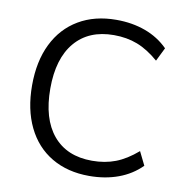

<svg xmlns="http://www.w3.org/2000/svg" viewBox="-81 -797 846 882"><g transform="rotate(10 342.0 -356.0)"><path d="M62 -357Q62 -469 102 -550.5Q142 -632 216.5 -676Q291 -720 392 -720Q466 -720 527.5 -697.5Q589 -675 634 -630L603 -567Q552 -611 502.5 -630Q453 -649 393 -649Q276 -649 211.5 -573Q147 -497 147 -357Q147 -216 211 -139.5Q275 -63 393 -63Q453 -63 502.5 -82Q552 -101 603 -145L634 -82Q589 -37 527.5 -14.5Q466 8 392 8Q291 8 216.5 -36Q142 -80 102 -162.5Q62 -245 62 -357Z"/></g></svg>

Font: Muli-Regular
Style: Regular
Weight: 400
Version: Version 2.000